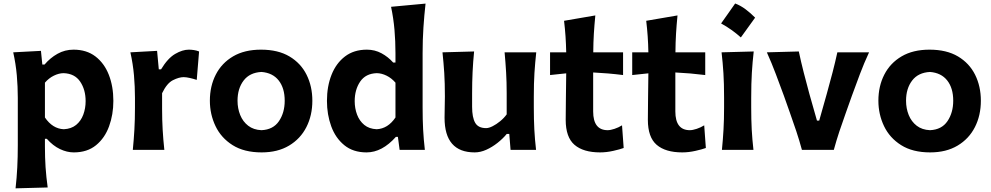

<svg xmlns="http://www.w3.org/2000/svg" viewBox="-20 -847 5603 1085"><path d="M67.9 217.3Q74.7 157.7 77.6 99.4Q80.6 41 80.6 -27.3V-294.4Q80.6 -356.9 75 -421.4Q69.3 -485.8 54.7 -551.3L211.4 -559.6L219.2 -482.4H231.9Q263.2 -519.5 304.9 -543Q346.7 -566.4 395.5 -566.4Q469.2 -566.4 519.3 -528.1Q569.3 -489.7 595 -424.3Q620.6 -358.9 620.6 -276.9Q620.6 -199.7 596.4 -133.3Q572.3 -66.9 522.7 -26.4Q473.1 14.2 397 14.2Q358.4 14.2 318.8 -4.6Q279.3 -23.4 244.6 -62.5H233.9V-19Q233.9 43 237.5 97.9Q241.2 152.8 249.5 212.4ZM340.3 -116.7Q382.8 -118.7 410.2 -141.1Q437.5 -163.6 450.7 -199.2Q463.9 -234.9 463.9 -275.4Q463.9 -340.3 432.9 -386Q401.9 -431.6 338.9 -433.6Q312 -433.1 284.2 -419.4Q256.3 -405.8 233.9 -379.9V-183.1Q276.9 -119.6 340.3 -116.7Z M730.5 0Q736.3 -59.6 739.5 -115.2Q742.7 -170.9 742.7 -239.7V-294.4Q742.7 -356.9 737.1 -421.4Q731.4 -485.8 716.8 -551.3L867.7 -559.6L877.4 -455.1H890.1Q928.2 -518.1 969.7 -542.2Q1011.2 -566.4 1046.9 -566.4Q1059.6 -566.4 1075.2 -564.2Q1090.8 -562 1105 -556.2L1091.8 -395.5Q1072.8 -401.9 1052.2 -406.5Q1031.7 -411.1 1017.6 -411.1Q991.7 -411.1 957.5 -394Q923.3 -377 896 -320.3V-231.4Q896 -168.9 899.2 -114.3Q902.3 -59.6 908.7 0Z M1458.5 14.2Q1359.4 14.2 1294.4 -26.9Q1229.5 -67.9 1197.8 -134.5Q1166 -201.2 1166 -277.8Q1166 -360.4 1199.5 -425.5Q1232.9 -490.7 1297.4 -528.6Q1361.8 -566.4 1455.1 -566.4Q1551.3 -566.4 1615.7 -528.1Q1680.2 -489.7 1712.6 -424.3Q1745.1 -358.9 1745.1 -277.8Q1745.1 -194.8 1711.4 -128.7Q1677.7 -62.5 1613.5 -24.2Q1549.3 14.2 1458.5 14.2ZM1457.5 -111.3Q1523.9 -114.3 1556.4 -162.4Q1588.9 -210.4 1588.9 -277.8Q1588.9 -349.1 1554.9 -392.3Q1521 -435.5 1457.5 -440.4Q1391.1 -437 1356.7 -391.8Q1322.3 -346.7 1322.3 -277.8Q1322.3 -234.4 1337.4 -197Q1352.5 -159.7 1382.6 -136.5Q1412.6 -113.3 1457.5 -111.3Z M2051.3 14.2Q1975.6 14.2 1925.8 -26.4Q1876 -66.9 1851.8 -133.3Q1827.6 -199.7 1827.6 -276.9Q1827.6 -358.9 1853.5 -424.3Q1879.4 -489.7 1929.7 -528.1Q1980 -566.4 2053.2 -566.4Q2098.1 -566.4 2136 -545.9Q2173.8 -525.4 2201.7 -493.7H2214.8V-546.4Q2214.8 -614.3 2209.2 -679Q2203.6 -743.7 2189.9 -808.6L2384.8 -826.7Q2377.4 -760.7 2372.8 -691.4Q2368.2 -622.1 2368.2 -546.4V-239.7Q2368.2 -170.9 2371.1 -115.2Q2374 -59.6 2380.9 0H2238.3L2228.5 -73.7H2217.3Q2139.2 14.2 2051.3 14.2ZM2108.4 -116.7Q2171.9 -119.6 2214.8 -183.1V-379.9Q2192.4 -405.8 2164.6 -419.4Q2136.7 -433.1 2109.4 -433.6Q2046.4 -431.6 2015.4 -386Q1984.4 -340.3 1984.4 -275.4Q1984.4 -234.9 1997.8 -199.2Q2011.2 -163.6 2038.6 -141.1Q2065.9 -118.7 2108.4 -116.7Z M2662.6 14.2Q2492.2 14.2 2492.2 -181.6Q2492.2 -217.8 2493.2 -245.1Q2494.1 -272.5 2494.1 -301.3Q2494.1 -377.4 2490.5 -434.8Q2486.8 -492.2 2480.5 -551.3L2659.2 -556.2Q2653.3 -497.1 2650.6 -439.9Q2647.9 -382.8 2647.9 -320.3V-243.7Q2647.9 -183.1 2665.3 -153.1Q2682.6 -123 2727.1 -123Q2742.7 -123 2763.9 -133.8Q2785.2 -144.5 2806.6 -162.1Q2828.1 -179.7 2843.3 -200.7V-320.3Q2843.3 -382.8 2840.1 -437.5Q2836.9 -492.2 2831.5 -551.3H3010.3Q3003.9 -492.2 3000.2 -434.8Q2996.6 -377.4 2996.6 -301.3V-239.7Q2996.6 -170.9 2999.5 -115.2Q3002.4 -59.6 3009.3 0H2865.2L2857.9 -90.3H2843.8Q2821.8 -63.5 2791.5 -39.6Q2761.2 -15.6 2728 -0.7Q2694.8 14.2 2662.6 14.2Z M3371.1 14.2Q3276.4 14.2 3226.6 -28.6Q3176.8 -71.3 3176.8 -169.9Q3176.8 -233.9 3178 -299.1Q3179.2 -364.3 3179.7 -432.6L3088.4 -422.9V-551.3H3179.7Q3178.7 -599.1 3175.8 -641.6Q3172.9 -684.1 3167.5 -729.5L3344.2 -759.8Q3338.9 -704.6 3335.9 -656.7Q3333 -608.9 3332.5 -551.3H3501V-422.9Q3459 -428.2 3416.3 -431.9Q3373.5 -435.5 3332 -437.5V-217.3Q3332 -111.3 3414.1 -111.3Q3429.7 -111.3 3452.6 -118.9Q3475.6 -126.5 3495.1 -138.7L3504.4 -10.7Q3483.4 -2.9 3445.3 5.6Q3407.2 14.2 3371.1 14.2Z M3835.4 14.2Q3740.7 14.2 3690.9 -28.6Q3641.1 -71.3 3641.1 -169.9Q3641.1 -233.9 3642.3 -299.1Q3643.6 -364.3 3644 -432.6L3552.7 -422.9V-551.3H3644Q3643.1 -599.1 3640.1 -641.6Q3637.2 -684.1 3631.8 -729.5L3808.6 -759.8Q3803.2 -704.6 3800.3 -656.7Q3797.4 -608.9 3796.9 -551.3H3965.3V-422.9Q3923.3 -428.2 3880.6 -431.9Q3837.9 -435.5 3796.4 -437.5V-217.3Q3796.4 -111.3 3878.4 -111.3Q3894 -111.3 3917 -118.9Q3939.9 -126.5 3959.5 -138.7L3968.8 -10.7Q3947.8 -2.9 3909.7 5.6Q3871.6 14.2 3835.4 14.2Z M4134.4 -827.3Q4164.4 -816 4192.6 -795.1Q4220.8 -774.1 4247.2 -747.3Q4206.9 -690.9 4166.6 -635.5Q4141.9 -657.6 4114.2 -677.4Q4086.6 -697.3 4054.9 -714.5Q4075.3 -743.5 4095.2 -771.4Q4115 -799.4 4134.4 -827.3ZM4059.6 0Q4065.4 -59.6 4068.6 -115.2Q4071.8 -170.9 4071.8 -239.7V-294.4Q4071.8 -375.5 4068.1 -433.8Q4064.5 -492.2 4057.6 -551.3L4239.3 -556.2Q4232.4 -495.6 4228.8 -436.3Q4225.1 -377 4225.1 -294.4V-239.7Q4225.1 -170.9 4228 -115.2Q4231 -59.6 4237.8 0Z M4511.7 0Q4497.6 -52.2 4480 -105.2Q4462.4 -158.2 4444.3 -208.5L4409.7 -306.2Q4387.2 -367.2 4364 -429Q4340.8 -490.7 4313.5 -551.3L4494.1 -556.2Q4506.8 -496.1 4522 -436.8Q4537.1 -377.4 4553.7 -316.9L4596.7 -165.5H4609.4L4652.3 -317.4Q4669.4 -378.9 4684.6 -437Q4699.7 -495.1 4711.9 -551.3H4891.1Q4862.8 -490.2 4839.4 -428.2Q4815.9 -366.2 4793.9 -305.2L4758.8 -206.5Q4740.2 -154.8 4723.1 -103.5Q4706.1 -52.2 4691.9 0Z M5236.3 14.2Q5137.2 14.2 5072.3 -26.9Q5007.3 -67.9 4975.6 -134.5Q4943.8 -201.2 4943.8 -277.8Q4943.8 -360.4 4977.3 -425.5Q5010.7 -490.7 5075.2 -528.6Q5139.6 -566.4 5232.9 -566.4Q5329.1 -566.4 5393.6 -528.1Q5458 -489.7 5490.5 -424.3Q5522.9 -358.9 5522.9 -277.8Q5522.9 -194.8 5489.3 -128.7Q5455.6 -62.5 5391.4 -24.2Q5327.1 14.2 5236.3 14.2ZM5235.4 -111.3Q5301.8 -114.3 5334.2 -162.4Q5366.7 -210.4 5366.7 -277.8Q5366.7 -349.1 5332.8 -392.3Q5298.8 -435.5 5235.4 -440.4Q5168.9 -437 5134.5 -391.8Q5100.1 -346.7 5100.1 -277.8Q5100.1 -234.4 5115.2 -197Q5130.4 -159.7 5160.4 -136.5Q5190.4 -113.3 5235.4 -111.3Z"/></svg>

Font: Pinar DS1 Bold
Style: Regular
Weight: 700
Designer: Amin Abedi
Version: Version 3.000